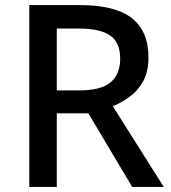

<svg xmlns="http://www.w3.org/2000/svg" viewBox="-20 -734 673 754"><path d="M295 -714Q432 -714 497.5 -663Q563 -612 563 -508Q563 -453 542.5 -415.5Q522 -378 490 -354.5Q458 -331 423 -317L623 0H499L327 -289H203V0H95V-714ZM288 -622H203V-379H293Q376 -379 414 -410.5Q452 -442 452 -504Q452 -568 412 -595Q372 -622 288 -622Z"/></svg>

Font: Noto Sans Gurmukhi Medium
Style: Regular
Weight: 500
Designer: Jelle Bosma - Monotype Design Team
Foundry: Monotype Imaging Inc.
Version: Version 2.004; ttfautohint (v1.8.4.7-5d5b)